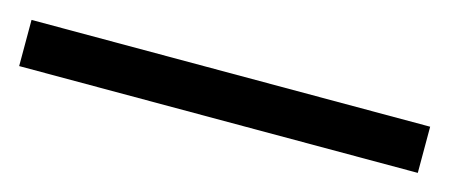

<svg xmlns="http://www.w3.org/2000/svg" viewBox="-32 -25 565 241"><g transform="rotate(15 250.0 96.0)"><path d="M-9 66H509V126H-9Z"/></g></svg>

Font: Rosario Light Light
Style: Regular
Weight: 300
Version: Version 1.101; ttfautohint (v1.8.1.43-b0c9)